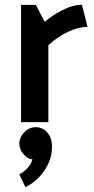

<svg xmlns="http://www.w3.org/2000/svg" viewBox="-20 -505 389 794"><path d="M67 0V-485H128Q137 -467 146.5 -449.5Q156 -432 165 -415Q194 -440 237 -462.5Q280 -485 319 -485L342 -394Q306 -394 262.5 -374Q219 -354 180 -318V0ZM128 21Q156 21 175.5 43Q195 65 195 102Q195 155 163 201Q131 247 85 269L60 216Q76 208 92 192Q108 176 114 154Q95 153 77.5 133Q60 113 60 88Q60 64 80 42.5Q100 21 128 21Z"/></svg>

Font: Palanquin SemiBold
Style: Regular
Weight: 600
Designer: Pria Ravichandran
Version: Version 1.0.4